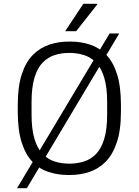

<svg xmlns="http://www.w3.org/2000/svg" viewBox="-20 -916 733 1016"><path d="M341 10Q286 10 237 -6Q188 -22 151.5 -60Q115 -98 94.5 -163Q74 -228 74 -326V-360Q74 -459 95.5 -524Q117 -589 155 -626.5Q193 -664 241.5 -680Q290 -696 343 -696H352Q408 -696 456.5 -680Q505 -664 542 -626Q579 -588 599.5 -523Q620 -458 620 -360V-326Q620 -227 598 -162Q576 -97 538.5 -59.5Q501 -22 452.5 -6Q404 10 350 10ZM347 -50Q388 -50 424.5 -61.5Q461 -73 488.5 -101.5Q516 -130 531.5 -181Q547 -232 547 -310V-376Q547 -454 531.5 -505Q516 -556 488.5 -584.5Q461 -613 424.5 -624.5Q388 -636 347 -636Q305 -636 269 -624.5Q233 -613 205.5 -584.5Q178 -556 162.5 -505Q147 -454 147 -376V-310Q147 -232 162.5 -181Q178 -130 205.5 -101.5Q233 -73 269 -61.5Q305 -50 347 -50ZM70 80 560 -739H611L122 80ZM325 -751 421 -896H495V-893L383 -751Z"/></svg>

Font: Chivo ExtraLight
Style: Regular
Weight: 250
Designer: Hector Gatti
Foundry: Omnibus-Type
Version: Version 2.002